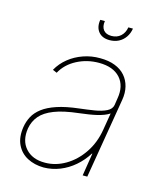

<svg xmlns="http://www.w3.org/2000/svg" viewBox="-111 -810 761 903"><g transform="rotate(15 269.5 -358.0)"><path d="M186.5 11.7Q141.6 11.2 106.9 -7.1Q72.3 -25.4 55.2 -61Q38.1 -96.7 45.9 -147.5Q50.3 -175.3 63.2 -199.7Q76.2 -224.1 102.1 -243.9Q127.9 -263.7 170.7 -278.1Q213.4 -292.5 277.3 -299.8Q315.4 -304.2 349.9 -309.8Q384.3 -315.4 407.2 -326.9Q430.2 -338.4 433.6 -359.4L438.5 -391.6Q449.7 -455.1 415.5 -493.2Q381.3 -531.2 311.5 -531.2Q253.9 -531.2 204.6 -505.4Q155.3 -479.5 130.9 -434.6L110.4 -443.4Q129.4 -477.5 160.2 -502.2Q190.9 -526.9 230 -540.5Q269 -554.2 311.5 -553.7Q353 -553.7 383.8 -541.7Q414.6 -529.8 433.8 -507.8Q453.1 -485.8 460.4 -456.1Q467.8 -426.3 461.9 -391.6L396.5 0H374L391.6 -110.4H389.6Q366.7 -73.7 335 -46.4Q303.2 -19 265.4 -3.9Q227.5 11.2 186.5 11.7ZM186.5 -11.7Q238.3 -11.7 285.9 -39.6Q333.5 -67.4 367.4 -117.4Q401.4 -167.5 412.1 -233.4L425.8 -315.4Q415 -308.1 399.9 -302.2Q384.8 -296.4 366.5 -292Q348.1 -287.6 326.9 -284.4Q305.7 -281.2 282.2 -278.3Q208 -270 163.3 -252.4Q118.7 -234.9 96.7 -208.7Q74.7 -182.6 68.4 -147.5Q58.6 -85.9 92 -48.6Q125.5 -11.2 186.5 -11.7ZM331.1 -647Q294.9 -647 276.9 -669.2Q258.8 -691.4 264.6 -728H287.1Q282.7 -700.7 295.2 -684.6Q307.6 -668.5 334.5 -668.5Q361.3 -668.5 379.2 -684.6Q397 -700.7 401.4 -728H423.8Q419.9 -703.6 407.2 -685.3Q394.5 -667 375 -657Q355.5 -647 331.1 -647Z"/></g></svg>

Font: Inter Tight Thin
Style: Italic
Weight: 250
Italic angle: -9.39999°
Designer: Rasmus Andersson
Foundry: rsms
Version: Version 3.004